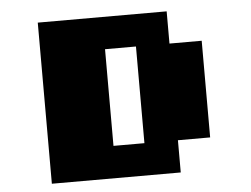

<svg xmlns="http://www.w3.org/2000/svg" viewBox="-47 -684 969 742"><g transform="rotate(-5 437.5 -312.5)"><path d="M125 0V-625H625V-500H750V-125H625V0ZM375 -125H495V-500H375Z"/></g></svg>

Font: Silkscreen
Style: Bold
Weight: 700
Designer: Jason Kottke
Foundry: Jason Kottke
Version: Version 1.001; ttfautohint (v1.8.4.7-5d5b)